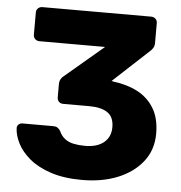

<svg xmlns="http://www.w3.org/2000/svg" viewBox="-51 -749 762 808"><g transform="rotate(5 329.5 -345.0)"><path d="M325 10Q248 10 192.5 -8.5Q137 -27 102 -56.5Q67 -86 50 -119.5Q33 -153 32 -184Q32 -193 38.5 -199Q45 -205 54 -205H185Q196 -205 203 -200.5Q210 -196 216 -186Q224 -167 239.5 -155Q255 -143 277 -138.5Q299 -134 325 -134Q376 -134 404.5 -157.5Q433 -181 433 -222Q433 -265 406 -283.5Q379 -302 329 -302H218Q207 -302 200 -309Q193 -316 193 -327V-383Q193 -395 198 -404Q203 -413 209 -417L373 -556H95Q85 -556 77.5 -563Q70 -570 70 -581V-675Q70 -686 77.5 -693Q85 -700 95 -700H555Q566 -700 573.5 -693Q581 -686 581 -675V-590Q581 -579 576 -570.5Q571 -562 565 -557L413 -416L420 -414Q478 -407 522.5 -384Q567 -361 593 -318.5Q619 -276 619 -211Q619 -143 580.5 -93.5Q542 -44 476 -17Q410 10 325 10Z"/></g></svg>

Font: Rubik Light
Style: Bold
Weight: 700
Version: Version 2.104